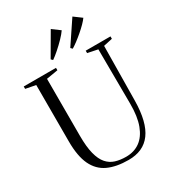

<svg xmlns="http://www.w3.org/2000/svg" viewBox="-229 -1107 1129 1245"><g transform="rotate(-30 335.0 -484.0)"><path d="M363 10Q271.5 10 210 -18.5Q148.5 -47 117.2 -112.5Q86 -178 86 -288.5V-710.5L11 -725V-743H252.5V-725L166.5 -710.5V-284Q166.5 -201 180 -148.5Q193.5 -96 218.8 -67Q244 -38 279.5 -27Q315 -16 359 -16Q419 -16 462.5 -47.2Q506 -78.5 529.8 -141.8Q553.5 -205 553 -301L550.5 -709.5L475 -725V-743H660.5V-725L594 -710.5L589 -305Q588 -223.5 573.2 -164Q558.5 -104.5 530 -66Q501.5 -27.5 459.8 -8.8Q418 10 363 10ZM408.5 -796.5 397 -808 511 -978 568.5 -935.5Q558 -920.5 538.8 -901Q519.5 -881.5 496.2 -861.5Q473 -841.5 450 -824.2Q427 -807 409.5 -796.5ZM261.5 -796.5 250 -808 349 -978 406.5 -935.5Q393 -915.5 366.8 -888.2Q340.5 -861 312 -836Q283.5 -811 262.5 -796.5Z"/></g></svg>

Font: Merriweather 144pt Light
Style: Regular
Weight: 300
Version: Version 2.100